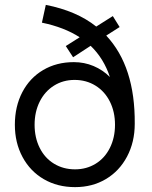

<svg xmlns="http://www.w3.org/2000/svg" viewBox="-20 -756 624 788"><path d="M41 -244Q41 -319 71.5 -377.5Q102 -436 157 -468.5Q212 -501 283 -501Q326 -501 364 -485Q402 -469 431 -440Q406 -516 352 -568L280 -521L250 -567L307 -603Q244 -644 152 -663L168 -736Q295 -711 375 -647L443 -690L471 -645L416 -610Q535 -483 533 -248Q533 -173 501.5 -113.5Q470 -54 414.5 -21Q359 12 288 12Q216 12 160 -20.5Q104 -53 72.5 -111.5Q41 -170 41 -244ZM288 -61Q335 -61 372.5 -84Q410 -107 431 -149Q452 -191 452 -244Q452 -297 431 -339Q410 -381 372 -404.5Q334 -428 286 -428Q239 -428 201.5 -404.5Q164 -381 143 -339Q122 -297 122 -244Q122 -191 143 -149Q164 -107 202 -84Q240 -61 288 -61Z"/></svg>

Font: Oak Sans
Style: Regular
Weight: 400
Designer: Erik Kennedy, Walven
Foundry: Erik Kennedy, Walven
Version: Version 1.000